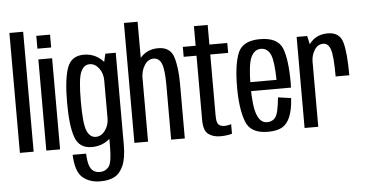

<svg xmlns="http://www.w3.org/2000/svg" viewBox="-62 -903 2382 1252"><g transform="rotate(-5 1129.5 -277.0)"><path d="M39.5 0H129.5V-785H39.5Z M212.5 0H302.5V-596.5H212.5ZM212.5 -751V-667H302.5V-751Z M546 230.5Q601 230.5 637.5 212.2Q674 194 696.5 145Q719 96 719 7V-596H651L628.5 -500.5V11.5Q628.5 114.5 606.8 142Q585 169.5 548 169.5Q524.5 169.5 507 158Q489.5 146.5 480.2 118.8Q471 91 469 42.5H381Q385 151.5 430 191Q475 230.5 546 230.5ZM510 3Q575 3 622.5 -35.2Q670 -73.5 670 -130.5L628.5 -175.5Q628.5 -129.5 603.2 -95.2Q578 -61 542.5 -61Q503.5 -61 484 -107Q464.5 -153 464.5 -299Q464.5 -445 484 -490.8Q503.5 -536.5 542.5 -536.5Q578 -536.5 603.2 -502.8Q628.5 -469 628.5 -423.5L669 -464Q669 -518.5 621.8 -560Q574.5 -601.5 509.5 -601.5Q427.5 -601.5 401 -526.2Q374.5 -451 374.5 -299Q374.5 -148 401.2 -72.5Q428 3 510 3Z M789 0H878.5V-785H789ZM1029.5 0H1119V-359Q1119 -467.5 1097 -534.5Q1075 -601.5 996.5 -601.5Q924 -601.5 879.2 -549.5Q834.5 -497.5 834.5 -431.5L878 -410.5Q878 -463.5 901.5 -500Q925 -536.5 961 -536.5Q997.5 -536.5 1013.5 -497.2Q1029.5 -458 1029.5 -358.5Z M1352 6Q1391.5 6 1428 -3.5V-67Q1407 -59 1383.5 -59Q1358.5 -59 1345.2 -72.2Q1332 -85.5 1332 -130V-531H1449V-596H1332V-724.5H1242V-596H1158V-531H1242V-110Q1242 -41.5 1272.5 -17.8Q1303 6 1352 6Z M1663 4V-59Q1619 -59 1598 -114.5Q1576 -169 1576 -300Q1576 -442.5 1598.5 -490.5Q1621 -539 1663.5 -539Q1708 -539 1728 -492Q1746 -447.5 1748 -328.5H1566.5V-270H1837.5Q1838.5 -285 1838.5 -300.5Q1838.5 -452.5 1809.5 -527.5Q1779 -602.5 1663.5 -602.5Q1550 -602.5 1519 -527Q1487.5 -451.5 1487.5 -300Q1487.5 -163 1518.5 -79Q1548 4 1663 4ZM1663 -59V4Q1723 4 1757.5 -16Q1791.5 -36 1810 -83Q1828.5 -129.5 1832.5 -202L1747.5 -214Q1743.5 -165.5 1734.5 -126Q1725.5 -87 1707 -73Q1688.5 -59 1663 -59Z M2134 -317H2223.5Q2223.5 -464.5 2204 -533Q2184.5 -601.5 2106.5 -601.5Q2040.5 -601.5 1999.5 -559.2Q1958.5 -517 1958.5 -447.5L1992.5 -428Q1992.5 -466 2013.5 -501.2Q2034.5 -536.5 2071.5 -536.5Q2105 -536.5 2119.5 -493.2Q2134 -450 2134 -317ZM1903 0H1992.5V-505.5L1972 -596H1903Z"/></g></svg>

Font: Anybody Condensed
Style: Regular
Weight: 400
Width: 3
Designer: Tyler Finck
Foundry: Etcetera Type Company
Version: Version 1.113;gftools[0.9.25]